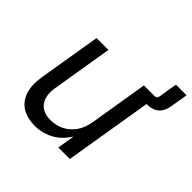

<svg xmlns="http://www.w3.org/2000/svg" viewBox="-168 -824 995 995"><g transform="rotate(45 329.5 -327.0)"><path d="M493.7 -482.4 503.4 -541H544.4Q561 -541 564 -557.6L581.1 -661.1H659.2L643.1 -565.4Q636.2 -523.9 612.3 -503.2Q588.4 -482.4 546.4 -482.4ZM214.8 7.3Q160.6 7.3 122.6 -15.1Q84.5 -37.6 68.1 -83.5Q51.8 -129.4 63 -198.7L119.6 -541H206.5L151.4 -205.6Q141.1 -142.6 167.7 -106.9Q194.3 -71.3 252 -71.3Q290.5 -71.3 324.2 -87.9Q357.9 -104.5 381.8 -137.2Q405.8 -169.9 413.6 -217.8L466.8 -541H554.2L464.8 0H380.4L402.3 -130.9H416Q378.4 -55.7 326.9 -24.2Q275.4 7.3 214.8 7.3Z"/></g></svg>

Font: Inter 17pt
Style: Italic
Weight: 400
Italic angle: -9.3988°
Version: Version 4.001;git-66647c0bb